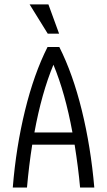

<svg xmlns="http://www.w3.org/2000/svg" viewBox="-20 -838 478 858"><path d="M313.5 -191.4H124Q109.4 -99.6 100.6 0H37.1Q51.8 -180.7 91.8 -344.2Q131.8 -507.8 192.4 -627.9H245.1Q305.7 -507.8 345.7 -344.7Q385.7 -181.6 401.4 0H337.9Q330.1 -86.9 313.5 -191.4ZM303.7 -246.1Q271.5 -421.9 218.8 -548.8Q166 -421.9 133.8 -246.1ZM193.4 -687.5 112.3 -818.4H196.3L244.1 -687.5Z"/></svg>

Font: Sudo Light
Style: Regular
Weight: 300
Monospace: yes
Designer: Jens Kutilek
Foundry: Jens Kutilek
Version: Version 0.040